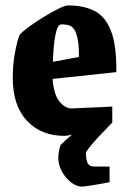

<svg xmlns="http://www.w3.org/2000/svg" viewBox="-20 -490 471 708"><path d="M394 -37Q380 -32 354 -24Q328 -16 300 -8Q272 0 249.5 5.5Q227 11 218 11Q131 11 79 -45Q27 -101 27 -203Q27 -251 35 -294.5Q43 -338 52 -361Q62 -373 86.5 -391Q111 -409 140.5 -427Q170 -445 195 -457.5Q220 -470 231 -470Q289 -470 329 -449.5Q369 -429 389.5 -375.5Q410 -322 409 -224L174 -199Q178 -142 199 -116Q220 -90 245 -90Q246 -90 263.5 -91Q281 -92 306 -93Q331 -94 355 -95Q379 -96 394 -97ZM200 -398Q190 -392 183.5 -357Q177 -322 175 -262L271 -280Q272 -333 262 -363.5Q252 -394 230 -398Q225 -399 215 -400Q205 -401 200 -398ZM282 198Q262 198 242 182.5Q222 167 208.5 142.5Q195 118 195 93Q195 71 203 45Q221 27 247 5Q273 -17 300.5 -38Q328 -59 349 -76L393 -37Q372 -16 349.5 8Q327 32 312 50.5Q297 69 297 74Q297 102 304 113Q311 124 325 124H384V182Q373 184 351 188Q329 192 309 195Q289 198 282 198Z"/></svg>

Font: Grenze Gotisch ExtraBold
Style: Regular
Weight: 800
Designer: Renata Polastri
Foundry: Omnibus-Type
Version: Version 1.001